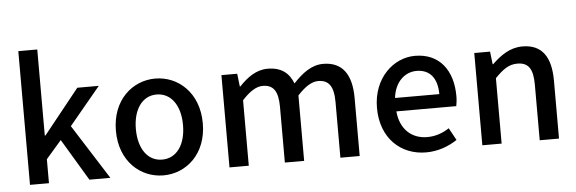

<svg xmlns="http://www.w3.org/2000/svg" viewBox="-51 -962 3421 1140"><g transform="rotate(-5 1660.0 -392.0)"><path d="M87 0H200V-143L292 -249L441 0H566L359 -326L545 -550H417L204 -284H200V-797H87Z M882 13C1018 13 1141 -92 1141 -275C1141 -458 1018 -564 882 -564C746 -564 623 -458 623 -275C623 -92 746 13 882 13ZM882 -81C796 -81 742 -158 742 -275C742 -391 796 -469 882 -469C969 -469 1023 -391 1023 -275C1023 -158 969 -81 882 -81Z M1276 0H1391V-390C1436 -440 1477 -465 1514 -465C1577 -465 1606 -427 1606 -332V0H1721V-390C1767 -440 1807 -465 1845 -465C1907 -465 1937 -427 1937 -332V0H2052V-346C2052 -486 1998 -564 1883 -564C1814 -564 1758 -521 1704 -463C1680 -526 1634 -564 1552 -564C1484 -564 1429 -523 1382 -473H1379L1370 -550H1276Z M2447 13C2519 13 2582 -11 2633 -45L2593 -118C2553 -92 2511 -77 2462 -77C2367 -77 2301 -140 2292 -245H2649C2652 -259 2655 -281 2655 -304C2655 -459 2576 -564 2430 -564C2302 -564 2179 -453 2179 -275C2179 -93 2298 13 2447 13ZM2291 -325C2302 -421 2363 -474 2432 -474C2512 -474 2555 -419 2555 -325Z M2783 0H2898V-390C2946 -439 2981 -465 3032 -465C3097 -465 3125 -427 3125 -332V0H3240V-346C3240 -486 3188 -564 3071 -564C2996 -564 2940 -523 2889 -474H2886L2877 -550H2783Z"/></g></svg>

Font: DAIFUKU Sans JP Medium
Style: Regular
Weight: 500
Designer: Original font ‘Source Han Sans JP’ : Ryoko NISHIZUKA  (kana, bopomofo & ideographs); Paul D. Hunt (Latin, Greek & Cyrill
Foundry: Daifuku
Version: Version 1.000